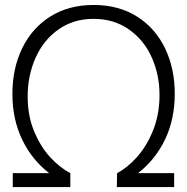

<svg xmlns="http://www.w3.org/2000/svg" viewBox="-20 -754 754 774"><path d="M31.5 0V-56H178Q108 -110.5 69 -192Q30 -273.5 30 -376Q30 -478 69.5 -559.5Q109 -641 183 -687.5Q257 -734 357.5 -734Q458 -734 532 -687.5Q606 -641 645.2 -559.5Q684.5 -478 684.5 -376Q684.5 -273.5 645.5 -192Q606.5 -110.5 536.5 -56H682V0H451L452 -56Q493 -77.5 531.2 -119.8Q569.5 -162 595.2 -223.8Q621 -285.5 623 -360.5Q623 -366.5 623 -373Q623 -451.5 592.2 -521.5Q561.5 -591.5 500.5 -634.8Q439.5 -678 357.5 -678Q276.5 -678 216 -635.5Q155.5 -593 123.5 -521.2Q91.5 -449.5 91.5 -365Q91.5 -287 117.8 -224.2Q144 -161.5 183 -119.5Q222 -77.5 263.5 -56V0Z"/></svg>

Font: Vela Sans Light
Style: Regular
Weight: 300
Designer: Principal design: Mikhail Sharanda - project Manrope.
Design modification: Ravid Balaliev
Foundry: Mikhail Sharanda
Version: Version 1.001